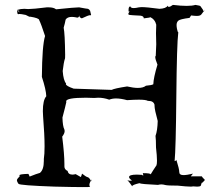

<svg xmlns="http://www.w3.org/2000/svg" viewBox="-20 -756 899 784"><path d="M318 8Q345 8 348 7Q345 4 345 -1Q345 -10 355 -24L352 -16Q345 -31 338 -32.5Q331 -34 315 -47Q313 -39 310 -33L289 -45Q281 -43 276 -43Q259 -43 256 -58Q243 -64 243 -76V-86Q243 -126 234 -198Q244 -211 244 -221L243 -227Q236 -240 235 -276Q247 -321 251 -340L250 -342Q250 -357 331 -357L365 -356L381 -357Q404 -357 426 -349Q438 -354 454 -354Q473 -354 499 -347Q527 -349 547 -349Q576 -349 584 -344H586Q607 -344 611 -328V-324Q611 -309 624 -262Q623 -223 615 -201Q617 -186 617 -154Q621 -119 621 -100Q621 -87 619 -81Q604 -59 594 -42L595 -44Q595 -49 563 -49Q565 -43 565 -40Q565 -39 564 -39Q563 -39 560 -42L539 -43Q507 -43 507 -33Q507 -27 519 -19L511 -18Q504 -18 500 -21Q509 -11 520 5V4Q520 -1 549 -8Q556 -4 625 -1Q632 -3 639 -3Q646 -3 655 -0.5Q664 2 706 2Q743 6 758 6Q766 6 768 5L784 6Q798 6 800 2Q803 -11 806 -11L807 -10Q816 -21 817 -21Q804 -34 804 -36H759L768 -47Q743 -41 729 -41Q712 -41 712 -53.5Q712 -66 700 -104V-103Q700 -100 693 -98Q698 -147 700 -361.5Q702 -576 708 -624Q705 -628 704 -628L707 -621Q701 -641 701 -654Q701 -665 708 -671.5Q715 -678 754 -683L761 -694L760 -693Q774 -691 784 -691Q798 -691 802.5 -697.5Q807 -704 817 -717L811 -707V-709Q811 -715 799 -730Q799 -733 778 -736Q765 -732 742 -732Q719 -732 686 -736Q675 -728 670 -728Q665 -728 665 -733Q658 -721 631 -720Q579 -727 558 -727L547 -726Q534 -723 526 -723Q514 -723 512 -730Q505 -729 505 -716V-709L509 -710L507 -706Q504 -702 504 -699Q504 -696 509 -695Q514 -694 554 -692Q567 -690 567 -682V-681Q594 -684 594 -686Q594 -687 592 -687Q613 -677 618 -655Q617 -641 617 -621L618 -575L616 -528Q614 -527 614 -523Q614 -514 623 -492Q607 -439 606 -412Q600 -408 576 -406Q565 -397 543 -397Q525 -397 499 -403Q447 -395 436 -389L281 -394Q249 -405 249 -413L250 -415Q239 -427 236 -466Q240 -501 245 -516V-515Q246 -515 246 -533Q245 -618 240 -643Q245 -660 248 -676Q255 -687 273 -687Q281 -687 291 -685L295 -684Q303 -684 303 -693V-694Q303 -685 314 -681Q341 -694 348 -694H350L351 -693L352 -695L348 -712Q343 -719 341 -719L339 -720Q335 -720 303 -726Q287 -726 209 -718Q199 -726 179 -726H171Q115 -719 95 -719L79 -720Q65 -720 52 -716L49 -720Q50 -720 60 -706Q57 -706 50 -716Q50 -698 54 -698L59 -699Q66 -699 85 -695Q100 -687 103 -687V-688Q140 -682 140 -674Q148 -658 164 -609Q152 -570 151 -442Q168 -390 169 -363Q155 -347 155 -302L156 -280Q162 -205 162 -159Q162 -125 159 -107V-99Q159 -63 143 -50Q131 -47 101 -35Q97 -46 95 -46Q59 -45 59 -40Q59 -39 61 -37Q49 -25 49 -20Q49 -19 50 -15.5Q51 -12 55.5 -5.5Q60 1 202 6Q282 8 318 8Z"/></svg>

Font: Xiaobo Songti 小帛宋体
Style: Regular
Weight: 400
Version: Version 1.501;March 17, 2024;FontCreator 14.0.0.2814 64-bit